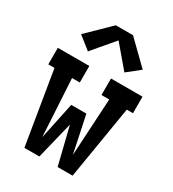

<svg xmlns="http://www.w3.org/2000/svg" viewBox="-185 -865 870 966"><g transform="rotate(30 250.0 -382.0)"><path d="M110 0 40 -424H4V-520H187V-424H142L161 -91L206 -305H294L339 -91L358 -424H313V-520H496V-424H460L390 0H303L250 -216L197 0ZM144 -580 71 -638 200 -764H300L429 -638L356 -580L250 -705Z"/></g></svg>

Font: Iosevka Gothic
Style: Bold
Weight: 700
Monospace: yes
Designer: Belleve Invis
Foundry: Belleve Invis
Version: Version 15.5.1; ttfautohint (v1.8.4)